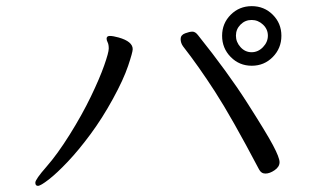

<svg xmlns="http://www.w3.org/2000/svg" viewBox="-20 -666 1040 625"><path d="M327 -540Q327 -549 337.5 -549Q348 -549 366 -544Q412 -531 412 -506Q412 -496 397 -451.5Q382 -407 347.5 -344Q313 -281 274.5 -229Q236 -177 200.5 -139.5Q165 -102 138.5 -81.5Q112 -61 103.5 -61Q95 -61 95 -71.5Q95 -82 131 -123Q167 -164 207 -228Q247 -292 275.5 -351Q304 -410 319 -452.5Q334 -495 334 -508Q334 -521 330.5 -528Q327 -535 327 -540ZM823 -115Q734 -284 680 -367.5Q626 -451 576 -515Q568 -526 568 -539Q568 -552 582.5 -557.5Q597 -563 606.5 -563Q616 -563 625 -551Q721 -431 784 -332.5Q847 -234 868.5 -193.5Q890 -153 890 -138Q890 -123 874 -112Q858 -101 844 -101Q830 -101 823 -115ZM799 -496Q820 -496 836 -512.5Q852 -529 852 -550Q852 -571 836 -586Q820 -601 799 -601Q778 -601 763 -586Q748 -571 748 -550Q748 -529 763 -512.5Q778 -496 799 -496ZM799.5 -646Q840 -646 868 -618Q896 -590 896 -549.5Q896 -509 868 -480.5Q840 -452 799.5 -452Q759 -452 731 -480.5Q703 -509 703 -549.5Q703 -590 731 -618Q759 -646 799.5 -646Z"/></svg>

Font: LXGW WenKai
Style: Regular
Weight: 400
Designer: LXGW / Fontworks Inc.
Foundry: LXGW / Fontworks Inc.
Version: Version 1.520; June 14, 2025